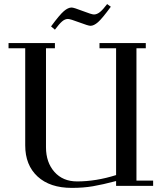

<svg xmlns="http://www.w3.org/2000/svg" viewBox="-20 -914 793 944"><path d="M22 -676.8V-702.1H250V-676.8H206.1V-189.9Q206.1 -115.7 247.6 -68.8Q289.1 -22 358.9 -22Q452.1 -22 550.8 -53.2V-676.8H469.2V-702.1H696.8V-676.8H650.9V-25.9H732.9V0H550.8V-23.9Q483.9 -6.3 437 1.7Q390.1 9.8 333 9.8Q225.6 9.8 164.8 -46.1Q104 -102.1 104 -199.2V-676.8ZM231 -784.2Q273.4 -841.8 294.2 -859.4Q314.9 -877 332 -877Q342.8 -877 386.7 -859.9Q430.7 -842.8 441.9 -842.8Q456.5 -842.8 471.4 -854.7Q486.3 -866.7 506.8 -894L524.9 -880.9Q482.4 -822.8 461.9 -804.9Q441.4 -787.1 424.8 -787.1Q414.1 -787.1 369.6 -804Q325.2 -820.8 314 -820.8Q299.3 -820.8 285.2 -808.6Q271 -796.4 250 -768.1Z"/></svg>

Font: Dehuti Alt
Style: Bold
Weight: 700
Version: Version 1.2